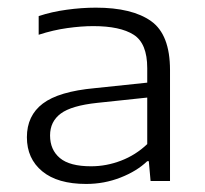

<svg xmlns="http://www.w3.org/2000/svg" viewBox="-20 -766 523 489"><path d="M199.5 -297.5Q126.5 -297.5 87.5 -329.8Q48.5 -362 48.5 -416.5Q48.5 -471.5 89 -502.2Q129.5 -533 221.5 -541.5L355 -555.5V-592.5Q355 -655.5 320.5 -677.5Q286 -699.5 217.5 -699.5Q187.5 -699.5 151.5 -694.5Q115.5 -689.5 78.5 -677.5V-725Q111.5 -736 149.8 -741.2Q188 -746.5 224 -746.5Q316.5 -746.5 364.8 -712.2Q413 -678 413 -587.5V-305H363.5L359 -355.5H355Q328.5 -330 287 -313.8Q245.5 -297.5 199.5 -297.5ZM107.5 -421Q107.5 -384.5 132.5 -363.5Q157.5 -342.5 212 -342.5Q251 -342.5 288.2 -356.8Q325.5 -371 355 -399V-517.5L227.5 -504Q162 -497 134.8 -476.8Q107.5 -456.5 107.5 -421Z"/></svg>

Font: Encode Sans Expanded Expanded Light
Style: Regular
Weight: 300
Width: 7
Designer: Multiple Designers
Foundry: Impallari Type
Version: Version 3.000; ttfautohint (v1.8.3) -l 8 -r 50 -G 200 -x 14 